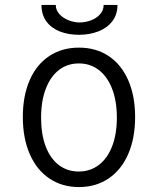

<svg xmlns="http://www.w3.org/2000/svg" viewBox="-20 -753 640 778"><path d="M72.5 -279Q72.5 -364 100 -427.5Q127.5 -491 179 -525.5Q230.5 -560 300 -560Q370 -560 421.2 -525.2Q472.5 -490.5 500 -427Q527.5 -363.5 527.5 -278.5Q527.5 -193 499.5 -128.8Q471.5 -64.5 420 -29.8Q368.5 5 300 5Q231.5 5 180 -29.8Q128.5 -64.5 100.5 -128.8Q72.5 -193 72.5 -279ZM453.5 -276.5Q453.5 -344 434.2 -393.5Q415 -443 380.2 -469.5Q345.5 -496 299.5 -496Q253.5 -496 219 -469.5Q184.5 -443 165.5 -393.2Q146.5 -343.5 146.5 -276Q146.5 -208.5 165.2 -159.5Q184 -110.5 218.5 -84.2Q253 -58 299 -58Q345 -58 380 -84.2Q415 -110.5 434.2 -159.8Q453.5 -209 453.5 -276.5ZM148 -733H206Q206 -711.5 221.2 -695.2Q236.5 -679 259 -670.5Q281.5 -662 302 -662Q325 -662 347.8 -670.2Q370.5 -678.5 385.2 -694.8Q400 -711 400 -733H456Q456 -694 435 -666.8Q414 -639.5 378.5 -625.8Q343 -612 300 -612Q257 -612 222.5 -625.5Q188 -639 168 -666.2Q148 -693.5 148 -733Z"/></svg>

Font: JuliaMono Light
Style: Regular
Weight: 300
Monospace: yes
Designer: cormullion
Foundry: corm
Version: Version 0.054; ttfautohint (v1.8.4)